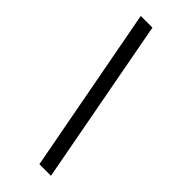

<svg xmlns="http://www.w3.org/2000/svg" viewBox="-232 -720 761 761"><g transform="rotate(45 148.0 -340.0)"><path d="M49.8 -689.9H115.2L246.1 9.8H181.2Z"/></g></svg>

Font: D-DIN Condensed
Style: Regular
Weight: 400
Width: 3
Designer: Charles Nix
Foundry: Datto Inc.
Version: Version 1.00